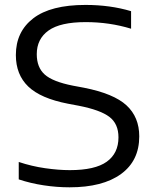

<svg xmlns="http://www.w3.org/2000/svg" viewBox="-20 -770 646 799"><path d="M269.5 9.5Q216 9.5 161.8 1.2Q107.5 -7 58 -23.5V-96Q112 -78 168 -70Q224 -62 270.5 -62Q375.5 -62 424.2 -97Q473 -132 473 -198.5Q473 -255 435 -283.8Q397 -312.5 307.5 -330L262.5 -338.5Q149 -360.5 97.5 -410Q46 -459.5 46 -541Q46 -638 118.5 -693.8Q191 -749.5 336 -749.5Q438.5 -749.5 525.5 -723.5V-650.5Q435.5 -678 336.5 -678Q231 -678 182 -643Q133 -608 133 -544.5Q133 -489.5 166.2 -459.8Q199.5 -430 283.5 -413.5L329 -405Q453.5 -380.5 506.5 -331.5Q559.5 -282.5 559.5 -202.5Q559.5 -101 483.5 -45.8Q407.5 9.5 269.5 9.5Z"/></svg>

Font: Encode Sans Expanded Expanded
Style: Regular
Weight: 400
Width: 7
Designer: Multiple Designers
Foundry: Impallari Type
Version: Version 3.000; ttfautohint (v1.8.3) -l 8 -r 50 -G 200 -x 14 